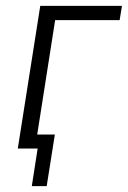

<svg xmlns="http://www.w3.org/2000/svg" viewBox="-20 -509 438 658"><path d="M89 129 109 0H44L51 -48H168L140 129ZM41 0 118 -489H398L390 -440H169L100 0Z"/></svg>

Font: Nunito Sans 10pt Condensed Light
Style: Italic
Weight: 300
Width: 3
Italic angle: -9°
Designer: Vernon Adams
Foundry: Vernon Adams
Version: Version 3.101;gftools[0.9.27]